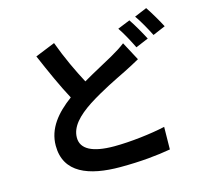

<svg xmlns="http://www.w3.org/2000/svg" viewBox="-124 -982 1248 1179"><g transform="rotate(-15 500.0 -392.0)"><path d="M302 -782 176 -731C221 -626 269 -518 315 -433C219 -362 149 -280 149 -170C149 3 300 59 499 59C629 59 735 48 820 33L822 -110C733 -90 598 -74 496 -74C357 -74 287 -112 287 -184C287 -254 343 -311 426 -366C518 -425 611 -469 674 -500C710 -518 742 -535 774 -553L711 -671C684 -650 655 -632 618 -611C571 -584 500 -548 427 -505C386 -582 340 -678 302 -782ZM785 -797 706 -765C733 -726 764 -667 784 -626L865 -660C846 -697 810 -761 785 -797ZM904 -843 825 -810C852 -772 884 -714 905 -672L985 -706C967 -741 930 -805 904 -843Z"/></g></svg>

Font: Source Han Sans JP
Style: Bold
Weight: 700
Designer: Ryoko NISHIZUKA 西塚涼子 (kana, bopomofo & ideographs); Paul D. Hunt (Latin, Greek & Cyrillic); Sandoll Communications 산돌커뮤니
Foundry: Adobe
Version: Version 2.002;hotconv 1.0.116;makeotfexe 2.5.65601